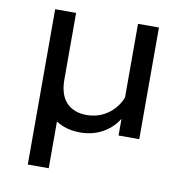

<svg xmlns="http://www.w3.org/2000/svg" viewBox="-78 -571 816 840"><g transform="rotate(10 330.0 -151.0)"><path d="M561 0H469V-96L468 -124V-496H561ZM149 -64 193 -90V194H100V-496H193V-200Q193 -133 225.5 -98.5Q258 -64 316 -64Q357 -64 392 -82.5Q427 -101 450 -134.5Q473 -168 477 -212L496 -192Q500 -131 475 -84.5Q450 -38 404.5 -11Q359 16 301 16Q248 16 208.5 -4.5Q169 -25 149 -64Z"/></g></svg>

Font: Wix Madefor Display Medium
Style: Regular
Weight: 500
Designer: Dalton Maag Ltd
Foundry: Dalton Maag Ltd
Version: Version 3.100